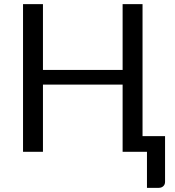

<svg xmlns="http://www.w3.org/2000/svg" viewBox="-20 -737 848 932"><path d="M781.2 -76.2Q781.2 -20.5 781.2 145.5Q781.2 158.2 773.4 166Q764.6 174.8 751 174.8Q731.4 174.8 693.4 174.8Q693.4 130.9 693.4 0Q663.1 0 575.2 0Q575.2 -81.1 575.2 -326.2Q478.5 -326.2 188.5 -326.2Q188.5 -244.1 188.5 0Q164.1 0 91.8 0Q91.8 -67.4 91.8 -268.6Q91.8 -380.9 91.8 -716.8Q116.2 -716.8 188.5 -716.8Q188.5 -636.7 188.5 -397.5Q285.2 -397.5 575.2 -397.5Q575.2 -476.6 575.2 -716.8Q599.6 -716.8 671.9 -716.8Q671.9 -556.6 671.9 -76.2Q699.2 -76.2 781.2 -76.2Z"/></svg>

Font: Lato
Style: Regular
Weight: 400
Designer: Lukasz Dziedzic with Adam Twardoch and Botio Nikoltchev
Version: Version 2.015; 2015-08-06; http://www.latofonts.com/